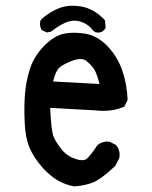

<svg xmlns="http://www.w3.org/2000/svg" viewBox="-20 -662 540 684"><path d="M67.4 -301.3Q67.9 -313 68.8 -324.7Q72.3 -371.6 86.4 -416Q101.1 -462.4 139.6 -501Q173.8 -534.7 207.5 -542Q224.6 -545.4 243.9 -545.4Q263.2 -545.4 283.7 -542Q327.1 -534.7 362.8 -497.6Q398.4 -460.4 415.5 -411.1Q432.6 -361.8 434.6 -305.7L422.9 -282.2L419.9 -280.8Q387.7 -267.1 349.1 -267.1Q335.9 -267.1 322.8 -268.6L158.7 -277.8Q162.6 -193.4 171.6 -173.3Q180.7 -153.3 200.2 -128.9Q219.2 -105.5 250.5 -95.2Q263.2 -91.3 272.5 -91.3Q284.2 -91.3 291 -98.1Q305.7 -112.3 327.1 -145Q335.9 -152.3 345 -155Q354 -157.7 362.3 -157.7Q365.7 -157.7 370.1 -157.2L392.6 -146L393.6 -145Q406.2 -130.4 406.2 -110.8Q406.2 -105.5 404.8 -98.1L390.1 -70.3Q336.9 -20.5 307.1 -10.3Q277.8 0 243.7 2Q198.2 -6.8 164.1 -34.2Q146.5 -47.9 128.9 -67.9Q100.6 -100.1 85.4 -135.5Q70.3 -170.9 67.9 -225.1Q66.9 -247.6 66.9 -260Q66.9 -272.5 66.9 -277.6Q66.9 -282.7 67.1 -288.8Q67.4 -294.9 67.4 -301.3ZM288.1 -444.8Q279.8 -451.7 266.1 -451.7Q252.4 -451.7 233.9 -444.3Q194.8 -429.2 184.6 -412.6Q174.8 -397 169.4 -371.6L334.5 -362.8Q324.7 -400.4 316.4 -413.6Q307.6 -428.2 288.1 -444.8ZM127.9 -556.6Q122.6 -565.9 122.6 -577.6Q122.6 -581.1 123.5 -586.9L128.9 -595.2Q158.2 -620.1 191.4 -633.3Q212.9 -641.6 238.3 -641.6Q253.4 -641.6 270.5 -638.7Q315.4 -630.4 352.5 -591.3L354 -589.4L356.4 -562.5Q353 -557.1 350.6 -554.7Q341.8 -545.9 330.1 -545.9Q325.7 -545.9 319.8 -547.4L312 -552.7Q296.9 -573.7 273.9 -582.5Q259.8 -588.4 245.1 -588.4Q236.3 -588.4 227.1 -585.9Q202.6 -580.6 161.6 -549.3L147.5 -546.4L129.4 -554.2Z"/></svg>

Font: Bakudai
Style: Bold
Weight: 700
Version: Version 1.48